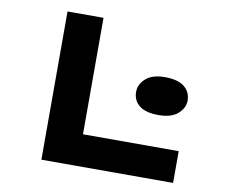

<svg xmlns="http://www.w3.org/2000/svg" viewBox="-77 -797 1062 893"><g transform="rotate(10 454.0 -350.0)"><path d="M172 0V-700H342V-150H794V0ZM672 -299Q611 -299 581 -323Q551 -347 551 -388Q551 -423 581.5 -450.5Q612 -478 672 -478Q733 -478 763.5 -453.5Q794 -429 794 -388Q794 -354 763.5 -326.5Q733 -299 672 -299Z"/></g></svg>

Font: Lexend Zetta
Style: Bold
Weight: 700
Designer: Bonnie Shaver-Troup, Thomas Jockin
Foundry: Lexend
Version: Version 1.007